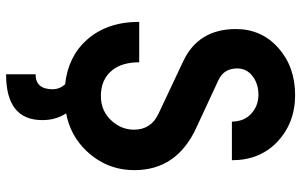

<svg xmlns="http://www.w3.org/2000/svg" viewBox="-198 -584 982 626"><g transform="rotate(90 293.0 -271.0)"><path d="M51.3 -233.9H183.1Q183.1 -178.7 208.5 -146.5Q238.3 -108.9 293 -108.9Q344.2 -108.9 376.5 -147Q402.8 -178.2 402.8 -216.8Q402.8 -272 351.6 -296.4L179.7 -377.4Q74.7 -426.8 74.7 -549.3Q74.7 -632.3 135.7 -687Q197.8 -742.2 289.6 -742.2Q381.8 -742.2 443.4 -683.1Q502.4 -626.5 502.4 -536.1H376.5Q376 -575.2 352.1 -597.7Q326.2 -622.6 288.6 -622.6Q252 -622.6 226.6 -602.1Q203.1 -583 203.1 -553.7Q203.1 -509.8 241.2 -492.2L397.9 -419.4Q534.7 -356 534.7 -218.3Q534.7 -127.4 471.2 -61Q421.9 -9.3 349.6 4.4Q371.6 38.1 371.6 82Q371.6 200.2 222.2 200.2V104Q271 104 271 48.3Q271 25.9 254.9 7.8Q164.1 -2.4 110.4 -62.5Q51.3 -128.4 51.3 -233.9Z"/></g></svg>

Font: Consola Mono
Style: Bold
Weight: 700
Monospace: yes
Designer: Wojciech Kalinowski "wmk69" (wmk69@o2.pl)
Foundry: Wojciech Kalinowski "wmk69" (wmk69@o2.pl)
Version: Version 2.1.0